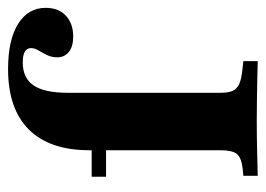

<svg xmlns="http://www.w3.org/2000/svg" viewBox="-113 -558 671 485"><g transform="rotate(-90 222.5 -315.5)"><path d="M158.1 -2.4Q121.8 -2.4 89.9 -1.6Q58.1 -0.8 21 0V-36.3L37.9 -37.9Q66.9 -41.1 76.2 -52.8Q85.5 -64.5 85.5 -94.4V-209.7H230.6V-94.4Q230.6 -74.2 235.5 -63.3Q240.3 -52.4 252.8 -46.8Q265.3 -41.1 288.7 -38.7L310.5 -36.3V0Q283.9 -0.8 258.9 -1.2Q233.9 -1.6 209.7 -2Q185.5 -2.4 158.1 -2.4ZM85.5 -209.7V-425Q85.5 -525.8 137.9 -578.2Q190.3 -630.6 290.3 -630.6Q364.5 -630.6 404.8 -605.2Q445.2 -579.8 445.2 -535.5Q445.2 -503.2 425.4 -484.7Q405.6 -466.1 372.6 -466.1Q347.6 -466.1 333.9 -477Q320.2 -487.9 320.2 -506.5Q320.2 -520.2 325.8 -531.9Q331.5 -543.5 337.5 -553.6Q343.5 -563.7 343.5 -572.6Q343.5 -593.5 307.3 -593.5Q267.7 -593.5 249.2 -566.1Q230.6 -538.7 230.6 -479V-209.7ZM18.5 -383.1V-419.4H159.7V-383.1Z"/></g></svg>

Font: Playfair 9pt Black
Style: Regular
Weight: 900
Designer: Claus Eggers Sørensen
Foundry: Claus Eggers Sørensen
Version: Version 2.203